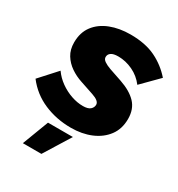

<svg xmlns="http://www.w3.org/2000/svg" viewBox="-219 -805 1097 1183"><g transform="rotate(30 329.5 -214.0)"><path d="M330 12Q227 12 138.5 -26Q50 -64 -9 -141L100 -261Q126 -224 164 -197Q202 -170 244.5 -155.5Q287 -141 327 -141Q363 -141 379 -155Q395 -169 395 -189Q395 -216 341 -234L246 -266Q203 -280 166.5 -305Q130 -330 107.5 -366.5Q85 -403 85 -454Q85 -525 121.5 -573Q158 -621 221 -645.5Q284 -670 363 -670Q469 -670 542 -634.5Q615 -599 668 -538L553 -422Q519 -467 468.5 -491Q418 -515 365 -515Q330 -515 314 -503.5Q298 -492 298 -473Q298 -457 315.5 -445Q333 -433 361 -423L452 -392Q528 -366 568.5 -323.5Q609 -281 609 -211Q609 -140 572 -90.5Q535 -41 472 -14.5Q409 12 330 12ZM370 55 254 242H122L193 55Z"/></g></svg>

Font: Work Sans ExtraBold
Style: Italic
Weight: 800
Italic angle: -13°
Designer: Wei Huang
Foundry: Wei Huang
Version: Version 2.012; ttfautohint (v1.8.3)